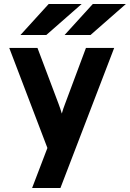

<svg xmlns="http://www.w3.org/2000/svg" viewBox="-20 -752 654 966"><path d="M141.5 194 218.5 -7.5 26.5 -511H168.5L275 -228.5Q279 -218.5 283.2 -205.5Q287.5 -192.5 291 -180.5Q294 -192.5 298.5 -205.2Q303 -218 307 -228.5L412.5 -511H554.5L284 194ZM305 -576 447 -732H613.5L435.5 -576ZM83 -576 225 -732H391L213 -576Z"/></svg>

Font: Overpass ExtraBold
Style: Regular
Weight: 800
Designer: Delve Withrington, Dave Bailey, Thomas Jockin
Foundry: Delve Fonts LLC
Version: Version 4.000; ttfautohint (v1.8.3)